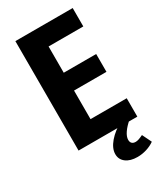

<svg xmlns="http://www.w3.org/2000/svg" viewBox="-216 -771 891 1045"><g transform="rotate(-30 229.0 -248.5)"><path d="M65.4 0H434.8V-115.6H207.4V-295.2H411.2V-407.2H207.4V-572.2H425.6V-687.8H65.4ZM327 191Q356 191 384.6 182.1Q413.2 173.2 434.8 157.6L406.4 99.4Q388.2 108 377.8 111.3Q367.4 114.6 358.8 114.6Q344.4 114.6 336.4 107.1Q328.4 99.6 328.4 84.6Q328.4 65 345.1 40.6Q361.8 16.2 392 -9.2L349 -24.4Q293.2 5.4 260.9 43.4Q228.6 81.4 228.6 117.4Q228.6 150.8 255.2 170.9Q281.8 191 327 191Z"/></g></svg>

Font: Secuela Light
Style: Regular
Weight: 300
Designer: Fernando Haro
Foundry: deFharo
Version: Version 1.708